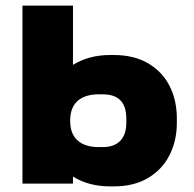

<svg xmlns="http://www.w3.org/2000/svg" viewBox="-20 -654 690 684"><path d="M610 -232V-216Q610 -153 584 -101.5Q558 -50 507.5 -20Q457 10 386 10H372Q296 10 240 -25V0H60V-634H240V-423Q297 -458 372 -458H386Q457 -458 507.5 -428.5Q558 -399 584 -348Q610 -297 610 -232ZM430 -232Q430 -318 346 -318H332Q283 -318 256.5 -294.5Q230 -271 230 -224Q230 -177 256.5 -153.5Q283 -130 332 -130H346Q387 -130 408.5 -152.5Q430 -175 430 -216Z"/></svg>

Font: Dashboard
Style: Regular
Weight: 400
Designer: jaiki
Version: Version 1.000